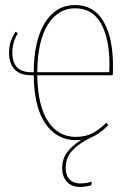

<svg xmlns="http://www.w3.org/2000/svg" viewBox="-20 -548 524 763"><path d="M428 -249H128Q130 -127 171 -65.5Q212 -4 281 -4Q318 -4 345.5 -17.5Q373 -31 402 -60L411 -51Q375 -15 342 -2Q294 22 267.5 50Q241 78 241 120Q241 149 256.5 165Q272 181 300 181Q320 181 345 174L343 188Q319 195 299 195Q265 195 246 174.5Q227 154 227 120Q227 84 247 57Q267 30 303 8Q297 9 282 9Q205 9 160 -57.5Q115 -124 114 -249H104Q60 -249 38 -272.5Q16 -296 16 -339Q16 -364 22.5 -383Q29 -402 41 -422L51 -416Q29 -380 29 -339Q29 -261 104 -261H114Q115 -389 159 -458.5Q203 -528 278 -528Q353 -528 391 -463.5Q429 -399 429 -286Q429 -260 428 -249ZM415 -291Q415 -395 381 -455Q347 -515 278 -515Q211 -515 170 -450Q129 -385 128 -261H414Q415 -271 415 -291Z"/></svg>

Font: Fira Sans Compressed Hair
Style: Regular
Weight: 100
Width: 1
Designer: bBox Type GmbH & Carrois Corporate GbR & Edenspiekermann AG
Foundry: bBox Type GmbH & Carrois Corporate GbR & Edenspiekermann AG
Version: Version 4.301